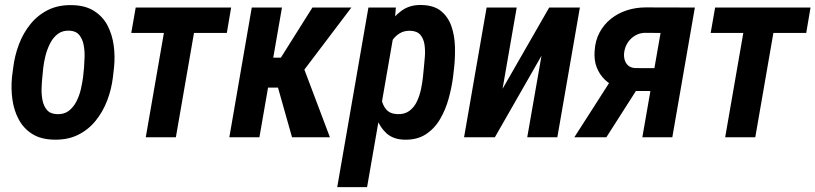

<svg xmlns="http://www.w3.org/2000/svg" viewBox="-20 -559 3321 782"><path d="M28.8 -244.6 33.7 -282.7Q39.6 -332 57.1 -378.4Q74.7 -424.8 104.5 -461.4Q134.3 -498 176.5 -518.8Q218.8 -539.6 274.4 -538.1Q327.1 -537.1 362.8 -514.6Q398.4 -492.2 417.7 -455.6Q437 -418.9 443.1 -374Q449.2 -329.1 444.3 -283.2L439.9 -244.6Q434.1 -195.3 416.3 -148.9Q398.4 -102.5 368.7 -66.2Q338.9 -29.8 296.9 -9.3Q254.9 11.2 199.7 9.8Q146 8.8 110.8 -13.7Q75.7 -36.1 56.2 -72.8Q36.6 -109.4 30.5 -154.1Q24.4 -198.7 28.8 -244.6ZM156.2 -283.2 152.3 -243.7Q150.4 -225.6 149.4 -200.9Q148.4 -176.3 152.8 -152.3Q157.2 -128.4 170.4 -112.1Q183.6 -95.7 210 -94.2Q239.7 -92.3 259.3 -106.9Q278.8 -121.6 291 -145.3Q303.2 -168.9 309.3 -195.6Q315.4 -222.2 318.4 -245.1L322.3 -284.2Q323.7 -301.8 324.5 -326.7Q325.2 -351.6 320.8 -375.5Q316.4 -399.4 303.2 -416Q290 -432.6 263.7 -434.1Q234.9 -435.5 215.6 -420.9Q196.3 -406.2 184.1 -382.3Q171.9 -358.4 165.3 -332Q158.7 -305.7 156.2 -283.2Z M788.1 -528.3 696.3 0H573.7L665.5 -528.3ZM921.4 -528.3 903.8 -424.8H514.6L532.7 -528.3Z M1128.4 -528.3 1036.6 0H914.1L1005.4 -528.3ZM1411.1 -528.3 1164.1 -202.1H1046.9L1051.8 -324.2H1124L1252.4 -528.3ZM1169.4 0 1104.5 -229.5 1212.4 -294.9 1323.7 0Z M1583.5 -419.9 1475.1 203.1H1353.5L1480.5 -528.3H1592.3ZM1829.6 -283.7 1825.2 -245.6Q1819.8 -203.1 1807.4 -157.7Q1794.9 -112.3 1772.2 -73.5Q1749.5 -34.7 1713.4 -11.5Q1677.2 11.7 1625 9.8Q1581.1 8.3 1554.2 -16.1Q1527.3 -40.5 1513.9 -77.6Q1500.5 -114.7 1496.6 -155.8Q1492.7 -196.8 1495.1 -231L1502.4 -290Q1509.3 -328.6 1522.7 -371.8Q1536.1 -415 1559.3 -453.4Q1582.5 -491.7 1616.2 -515.9Q1649.9 -540 1696.8 -538.6Q1748.5 -537.6 1777.6 -512.9Q1806.6 -488.3 1819.3 -450Q1832 -411.6 1833 -367.4Q1834 -323.2 1829.6 -283.7ZM1702.6 -245.1 1706.5 -284.7Q1708.5 -303.2 1710.4 -328.1Q1712.4 -353 1709 -377Q1705.6 -400.9 1692.4 -416.7Q1679.2 -432.6 1651.9 -433.6Q1627 -434.6 1608.9 -423.8Q1590.8 -413.1 1578.4 -395.5Q1565.9 -377.9 1558.1 -356.7Q1550.3 -335.4 1546.9 -314.9L1531.2 -206.1Q1529.8 -181.6 1533.9 -156.2Q1538.1 -130.9 1553 -113.3Q1567.9 -95.7 1597.7 -94.2Q1627.4 -92.8 1647 -107.2Q1666.5 -121.6 1677.7 -145Q1689 -168.5 1694.6 -195.3Q1700.2 -222.2 1702.6 -245.1Z M2026.9 -197.3 2216.8 -528.3H2341.8L2250 0H2127.4L2185.5 -332L1995.6 0H1870.1L1961.9 -528.3H2084.5Z M2487.3 -262.2H2617.2L2449.7 0H2319.3ZM2609.4 -528.8 2810.1 -528.3 2718.3 0H2596.2L2670.4 -424.8L2605 -425.3Q2583.5 -424.3 2565.9 -413.6Q2548.3 -402.8 2537.1 -386Q2525.9 -369.1 2522.5 -347.7Q2520 -331.1 2523.9 -316.4Q2527.8 -301.8 2538.1 -292.5Q2548.3 -283.2 2566.4 -281.7L2687 -281.2L2670.4 -188L2564 -188.5Q2528.3 -189.5 2497.6 -200.9Q2466.8 -212.4 2444.6 -233.4Q2422.4 -254.4 2410.6 -283.9Q2398.9 -313.5 2401.9 -351.6Q2404.3 -393.6 2421.9 -426.5Q2439.5 -459.5 2468.3 -482.4Q2497.1 -505.4 2533.4 -517.1Q2569.8 -528.8 2609.4 -528.8Z M3147.9 -528.3 3056.2 0H2933.6L3025.4 -528.3ZM3281.2 -528.3 3263.7 -424.8H2874.5L2892.6 -528.3Z"/></svg>

Font: Roboto Condensed SemiBold
Style: Italic
Weight: 600
Italic angle: -12°
Designer: Christian Robertson
Foundry: Google
Version: Version 3.008; 2023